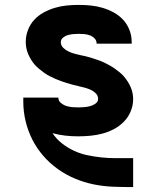

<svg xmlns="http://www.w3.org/2000/svg" viewBox="-20 -548 640 783"><path d="M522 215Q482 215 442 213.5Q402 212 362.5 204Q323 196 286 180.5Q249 165 216 141.5Q183 118 156.5 87.5Q130 57 112 21.5Q94 -14 84.5 -53.5Q75 -93 75 -133V-150H218V-149Q218 -137 228 -128.5Q238 -120 250 -116Q262 -112 274.5 -111Q287 -110 299 -110Q311 -110 323 -111Q335 -112 347 -115Q359 -118 369.5 -125.5Q380 -133 380 -145Q380 -158 370.5 -167.5Q361 -177 349.5 -182Q338 -187 325.5 -190.5Q313 -194 301 -196.5Q289 -199 276.5 -202.5Q264 -206 252 -209.5Q240 -213 228 -217.5Q216 -222 204.5 -227Q193 -232 181.5 -238Q170 -244 159.5 -251.5Q149 -259 139.5 -267Q130 -275 121.5 -284.5Q113 -294 106.5 -305Q100 -316 95 -327.5Q90 -339 87.5 -351.5Q85 -364 85 -377Q85 -402 94 -425.5Q103 -449 119.5 -467Q136 -485 158 -497Q180 -509 203.5 -516Q227 -523 251.5 -525.5Q276 -528 301 -528Q326 -528 350.5 -525.5Q375 -523 398.5 -516Q422 -509 444 -497Q466 -485 482.5 -467Q499 -449 508 -425.5Q517 -402 517 -377V-370H374V-371Q374 -383 365.5 -391.5Q357 -400 346 -404Q335 -408 323.5 -409Q312 -410 301 -410Q290 -410 279 -409Q268 -408 257 -405Q246 -402 237 -394.5Q228 -387 228 -376Q228 -363 237.5 -353.5Q247 -344 258.5 -338.5Q270 -333 282 -329.5Q294 -326 306.5 -323.5Q319 -321 331.5 -318Q344 -315 356 -311Q368 -307 380 -303Q392 -299 403.5 -293.5Q415 -288 426 -282Q437 -276 447.5 -268.5Q458 -261 468 -253Q478 -245 486 -235.5Q494 -226 501 -215Q508 -204 513 -192.5Q518 -181 520.5 -168.5Q523 -156 523 -143Q523 -118 513 -94Q503 -70 485.5 -52Q468 -34 445.5 -22Q423 -10 399 -3.5Q375 3 349.5 5.5Q324 8 299 8Q272 8 245.5 5Q219 2 194 -5Q210 19 233 37Q256 55 282 67Q308 79 336.5 85Q365 91 394 94Q423 97 452 97Q481 97 510 97H523V215Z"/></svg>

Font: Iosevka Heavy Extended
Style: Regular
Weight: 900
Width: 7
Monospace: yes
Designer: Belleve Invis
Foundry: Belleve Invis
Version: Version 32.5.0; ttfautohint (v1.8.4)